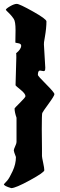

<svg xmlns="http://www.w3.org/2000/svg" viewBox="-20 -872 310 988"><path d="M60 -433 64 -576Q64 -597 63 -598Q89 -619 89 -637Q89 -647 74 -649.5Q59 -652 59 -653Q60 -671 60 -716Q60 -761 51 -774.5Q42 -788 32 -798.5Q22 -809 16 -814.5Q10 -820 10 -821Q10 -827 31.5 -839.5Q53 -852 66.5 -852Q80 -852 149.5 -813Q219 -774 219 -762Q219 -728 211 -682L208 -664Q206 -656 206 -643L213 -524Q213 -511 210.5 -508.5Q208 -506 204 -506L186 -509Q175 -509 175 -487V-486Q175 -481 217.5 -438.5Q260 -396 260 -387.5Q260 -379 230 -338Q200 -297 197.5 -290.5Q195 -284 195 -207L196 -107V-69Q196 -63 202 -35Q208 -7 208 4Q208 15 134 55.5Q60 96 38 96Q0 85 0 76Q7 69 17.5 57Q28 45 45 8.5Q62 -28 62 -64Q51 -92 51 -98Q51 -104 58 -119Q65 -134 65 -141V-266Q55 -295 55 -314Q55 -316 83 -343.5Q111 -371 111 -377Q111 -390 85.5 -410.5Q60 -431 60 -433Z"/></svg>

Font: Piedra
Style: Regular
Weight: 400
Designer: Angel Koziupa & Ale Paul
Foundry: Angel Koziupa and Alejandro Paul
Version: Version 1.000